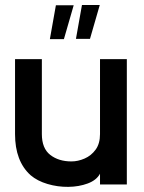

<svg xmlns="http://www.w3.org/2000/svg" viewBox="-20 -736 576 766"><path d="M486 0H379V-43Q365 -17 330 -4Q295 9 252.5 9.5Q210 10 169.5 -2Q129 -14 102 -37Q40 -93 40 -201V-500H147V-201Q147 -144 180.5 -118Q214 -92 265 -92Q291 -92 317.5 -103.5Q344 -115 361.5 -139Q379 -163 379 -201V-500H486ZM179 -580H235L274 -715H203ZM283 -581H339L378 -716H307Z"/></svg>

Font: Kulim Park SemiBold
Style: Regular
Weight: 600
Designer: Noponies / Dale Sattler
Foundry: Noponies
Version: Version 1.000; ttfautohint (v1.8.3)